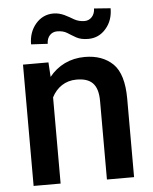

<svg xmlns="http://www.w3.org/2000/svg" viewBox="-53 -789 663 833"><g transform="rotate(-5 278.5 -372.0)"><path d="M284.7 -443.4C345.7 -443.4 378.9 -417.5 378.9 -341.8V0H497.1V-341.3C497.1 -413.1 481.9 -463.9 451.7 -493.7C420.9 -523.4 380.4 -538.1 329.1 -538.1C264.6 -538.1 211.4 -511.2 174.3 -464.8L170.4 -528.3H59.6V0H177.2V-375.5C198.2 -416.5 235.4 -443.4 284.7 -443.4ZM387.7 -744.1C387.7 -714.4 367.7 -693.4 342.8 -693.4C326.2 -693.4 311 -697.3 297.9 -704.6C271 -719.7 245.6 -737.8 210 -737.8C179.2 -737.8 153.3 -725.6 132.8 -701.7C112.3 -677.7 102.1 -647.9 102.1 -612.8L174.3 -608.9C174.3 -639.6 193.8 -659.2 218.8 -659.2C236.3 -659.2 251 -655.8 262.7 -648.4C274.4 -641.1 286.6 -633.3 299.8 -626C313 -618.7 330.1 -614.7 351.6 -614.7C382.3 -614.7 408.2 -626.5 428.7 -650.4C449.2 -673.8 459.5 -703.1 459.5 -738.8Z"/></g></svg>

Font: Vazirmatn Medium
Style: Regular
Weight: 500
Designer: Saber Rastikerdar
Foundry: Saber Rastikerdar
Version: Version 33.003